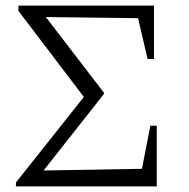

<svg xmlns="http://www.w3.org/2000/svg" viewBox="-20 -667 676 687"><path d="M518 -217H541V0H37V-14L280 -320L46 -628V-647H531V-456H508L474 -602L144 -606L352 -335V-331L136 -57L488 -63Z"/></svg>

Font: Piazzolla Light
Style: Regular
Weight: 300
Designer: Juan Pablo del Peral
Foundry: Huerta Tipografica
Version: Version 1.330